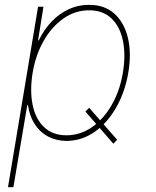

<svg xmlns="http://www.w3.org/2000/svg" viewBox="-20 -574 647 798"><path d="M350.6 -126 466.8 6.8 451.2 23.4 335 -110.4ZM13.2 204.1 138.2 -545.9H160.6L138.2 -406.2H141.1Q163.1 -451.7 195.1 -484.9Q227.1 -518.1 266.6 -536.1Q306.2 -554.2 350.1 -553.7Q414.6 -554.2 455.6 -517.1Q496.6 -480 511.7 -416.3Q526.9 -352.5 513.2 -271.5Q499.5 -191.4 462.9 -127.2Q426.3 -63 373.3 -25.9Q320.3 11.2 256.3 11.7Q212.9 11.2 179.2 -6.8Q145.5 -24.9 124.3 -58.1Q103 -91.3 96.2 -136.7H93.3L35.6 204.1ZM256.3 -11.7Q314 -11.7 362.5 -45.7Q411.1 -79.6 444.8 -138.7Q478.5 -197.8 490.7 -271.5Q502.9 -345.2 491 -404.1Q479 -462.9 443.6 -497.1Q408.2 -531.2 350.1 -531.2Q292.5 -531.2 243.7 -497.1Q194.8 -462.9 161.4 -404.1Q127.9 -345.2 115.7 -271.5Q103.5 -197.8 115.5 -138.7Q127.4 -79.6 163.1 -45.7Q198.7 -11.7 256.3 -11.7Z"/></svg>

Font: Inter Tight Thin
Style: Italic
Weight: 250
Italic angle: -9.39999°
Designer: Rasmus Andersson
Foundry: rsms
Version: Version 3.004